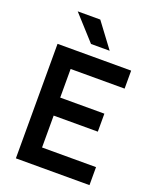

<svg xmlns="http://www.w3.org/2000/svg" viewBox="-165 -1009 890 1103"><g transform="rotate(20 280.0 -457.5)"><path d="M70 -700H520V-590H190V-415H460V-305H190V-110H520V0H70ZM115 -915H253L365 -765H251Z"/></g></svg>

Font: PT Root UI Bold
Style: Regular
Weight: 700
Designer: Vitaly Kuzmin
Foundry: ParaType Ltd.
Version: Version 2.000G